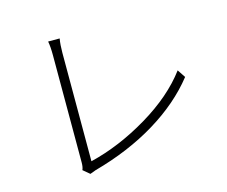

<svg xmlns="http://www.w3.org/2000/svg" viewBox="-103 -875 1206 1020"><g transform="rotate(-15 500.0 -365.5)"><path d="M274.4 2.9 238.3 -27.3Q245.1 -42 245.1 -67.4V-656.2Q245.1 -705.1 239.3 -734.4H302.7Q296.9 -701.2 296.9 -657.2V-60.5Q458 -99.6 616.7 -194.3Q775.4 -289.1 864.3 -408.2L893.6 -364.3Q798.8 -244.1 648.4 -152.8Q498 -61.5 305.7 -8.8Q280.3 0 274.4 2.9Z"/></g></svg>

Font: Gen Shin Gothic Monospace Light
Style: Regular
Weight: 300
Designer: [Source Han Sans]
Ryoko NISHIZUKA  (kana & ideographs); Paul D. Hunt (Latin, Greek & Cyrillic); Wenlong ZHANG  (bopomofo
Version: Version 1.002.20150607